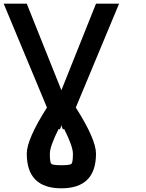

<svg xmlns="http://www.w3.org/2000/svg" viewBox="-20 -895 790 1040"><path d="M312.5 0Q359.4 0 367.2 -7.8Q375 -15.6 375 -62.5Q375 -101.6 328.1 -195.3Q328.1 -195.3 320.3 -195.3Q312.5 -210.9 312.5 -218.8Q312.5 -210.9 304.7 -195.3Q296.9 -195.3 296.9 -195.3Q250 -101.6 250 -62.5Q250 -15.6 257.8 -7.8Q265.6 0 312.5 0ZM125 -875 312.5 -406.2 500 -875H625L390.6 -312.5Q500 -140.6 500 -62.5Q500 31.2 453.1 78.1Q406.2 125 312.5 125Q218.8 125 171.9 78.1Q125 31.2 125 -62.5Q125 -140.6 234.4 -312.5L0 -875Z"/></svg>

Font: CraftyPE
Style: Regular
Weight: 400
Designer: Erek Butcher
Foundry: Haunted Coop
Version: Version 0.018;April 4, 2024;FontCreator 15.0.0.2962 64-bit